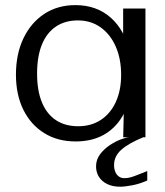

<svg xmlns="http://www.w3.org/2000/svg" viewBox="-20 -532 638 744"><path d="M273.1 16.1Q203.1 16.1 151.2 -16.3Q99.2 -48.6 70.5 -106.7Q41.8 -164.8 41.8 -242.7Q41.8 -322.6 70.8 -383.4Q99.9 -444.2 151.7 -478.2Q203.6 -512.2 271.9 -512.2Q354.2 -512.2 409.1 -463.6Q464.1 -415.1 484.8 -324.4L457.2 -304.5V-498.8H543.6V0H457.4L461.7 -184.9L485.2 -161.2Q471.6 -103.1 442.6 -63.6Q413.6 -24.1 371.1 -4Q328.5 16.1 273.1 16.1ZM283 -42.8Q333.9 -42.8 371.4 -67.8Q408.8 -92.7 429.1 -137.6Q449.4 -182.5 449.4 -242Q449.4 -304.3 428.4 -351.8Q407.4 -399.4 369.8 -426.1Q332.1 -452.9 281.8 -452.9Q232.1 -452.9 196.6 -429Q161.1 -405.1 142.4 -359.3Q123.7 -313.4 123.7 -247Q123.7 -180.8 142.5 -135.3Q161.3 -89.8 196.9 -66.3Q232.4 -42.8 283 -42.8ZM445.3 191.5Q416.4 191.5 395.4 181.2Q374.5 171 363.3 153.2Q352.2 135.4 352.2 112.9Q352.2 86.4 367.9 65.6Q383.7 44.9 406 30.1Q428.4 15.4 449.5 7.7Q470.6 0 480.8 0H534.9Q478.3 23.3 450.2 48.2Q422 73.2 422 107.4Q422 121.9 426.6 133.5Q431.2 145.1 440.2 151.7Q449.1 158.4 462.4 158.4Q473.7 158.4 485.7 155.2Q497.8 151.9 513.2 145.7Q528.7 139.5 550.6 130.8V167.4Q522 180.3 493 185.9Q464.1 191.5 445.3 191.5Z"/></svg>

Font: Russolo 10pt ExtraLight
Style: Regular
Weight: 200
Designer: Micah Stupak-Hahn
Version: Version 1.000